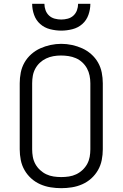

<svg xmlns="http://www.w3.org/2000/svg" viewBox="-20 -975 640 1003"><path d="M300 8Q272 8 244 3.5Q216 -1 190 -12.5Q164 -24 143 -43Q122 -62 108 -86.5Q94 -111 88.5 -139Q83 -167 83 -195V-540Q83 -568 88.5 -596Q94 -624 108 -648.5Q122 -673 143.5 -692Q165 -711 190.5 -722.5Q216 -734 244 -740Q272 -746 300 -746Q328 -746 356 -740Q384 -734 409.5 -722.5Q435 -711 456.5 -692Q478 -673 492 -648.5Q506 -624 511.5 -596Q517 -568 517 -540V-195Q517 -167 511.5 -139Q506 -111 492 -86.5Q478 -62 457 -43Q436 -24 410 -12.5Q384 -1 356 3.5Q328 8 300 8ZM300 -50Q320 -50 340 -53Q360 -56 378 -64.5Q396 -73 411 -87Q426 -101 435.5 -118.5Q445 -136 448.5 -155.5Q452 -175 452 -195V-540Q452 -560 448 -580Q444 -600 434.5 -617.5Q425 -635 410 -649Q395 -663 376.5 -671Q358 -679 338 -682Q318 -685 298 -685Q278 -685 258.5 -681.5Q239 -678 221 -669.5Q203 -661 188.5 -647.5Q174 -634 164.5 -616.5Q155 -599 151.5 -579.5Q148 -560 148 -540V-195Q148 -175 151.5 -155.5Q155 -136 164.5 -118.5Q174 -101 189 -87Q204 -73 222 -64.5Q240 -56 260 -53Q280 -50 300 -50ZM300 -815Q271 -815 241.5 -822.5Q212 -830 190 -849.5Q168 -869 158 -897.5Q148 -926 148 -955H212Q212 -938 218 -921.5Q224 -905 236.5 -893.5Q249 -882 266 -877.5Q283 -873 300 -873Q317 -873 334 -877.5Q351 -882 363.5 -893.5Q376 -905 382 -921.5Q388 -938 388 -955H452Q452 -926 442 -897.5Q432 -869 410 -849.5Q388 -830 358.5 -822.5Q329 -815 300 -815Z"/></svg>

Font: Iosevka Custom Light Extended
Style: Regular
Weight: 300
Width: 7
Monospace: yes
Designer: Belleve Invis
Foundry: Belleve Invis
Version: Version 11.2.4; ttfautohint (v1.8.4)